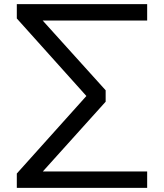

<svg xmlns="http://www.w3.org/2000/svg" viewBox="-20 -725 790 925"><path d="M61 180V111L411 -279V-246L61 -636V-705H689V-626H163L164 -650L489 -290V-235L163 127L162 101H689V180Z"/></svg>

Font: Nunito Sans 10pt Expanded
Style: Regular
Weight: 400
Width: 7
Designer: Vernon Adams
Foundry: Vernon Adams
Version: Version 3.101;gftools[0.9.27]